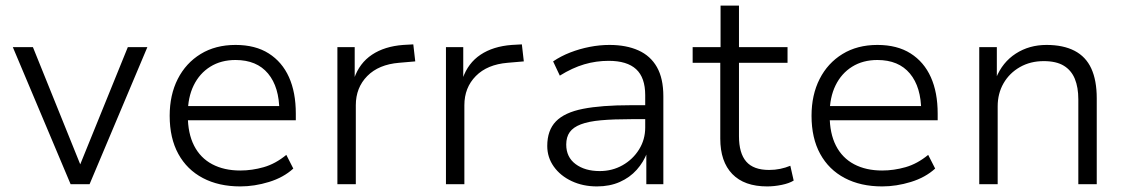

<svg xmlns="http://www.w3.org/2000/svg" viewBox="-20 -660 4039 688"><path d="M233 0 26 -491H98L272 -60H263L438 -491H508L301 0Z M841 8Q764 8 707 -22Q650 -52 619 -108.5Q588 -165 588 -245Q588 -320 617 -377Q646 -434 699 -466.5Q752 -499 824 -499Q895 -499 943 -468.5Q991 -438 1015.5 -383.5Q1040 -329 1040 -253V-229H635V-280H1001L981 -261Q981 -348 940.5 -396.5Q900 -445 824 -445Q772 -445 733.5 -421Q695 -397 674 -354Q653 -311 653 -253V-246Q653 -182 675.5 -138Q698 -94 740.5 -71.5Q783 -49 841 -49Q883 -49 925 -61Q967 -73 1006 -105L1031 -56Q996 -24 944 -8Q892 8 841 8Z M1189 0V-491H1251V-379H1249Q1268 -434 1313 -464Q1358 -494 1425 -499L1461 -501L1468 -440L1410 -435Q1337 -429 1296 -387.5Q1255 -346 1255 -283V0Z M1578 0V-491H1640V-379H1638Q1657 -434 1702 -464Q1747 -494 1814 -499L1850 -501L1857 -440L1799 -435Q1726 -429 1685 -387.5Q1644 -346 1644 -283V0Z M2119 8Q2069 8 2028.5 -11Q1988 -30 1964.5 -63Q1941 -96 1941 -137Q1941 -193 1972 -225Q2003 -257 2069 -270Q2135 -283 2240 -283H2305V-233H2242Q2178 -233 2133.5 -229Q2089 -225 2061.5 -214.5Q2034 -204 2021.5 -186.5Q2009 -169 2009 -142Q2009 -97 2042.5 -72Q2076 -47 2129 -47Q2174 -47 2211 -68Q2248 -89 2270 -124.5Q2292 -160 2292 -203V-319Q2292 -382 2259.5 -412Q2227 -442 2161 -442Q2116 -442 2073.5 -429.5Q2031 -417 1986 -389L1962 -440Q1990 -459 2023.5 -472Q2057 -485 2093 -492Q2129 -499 2164 -499Q2224 -499 2267.5 -479.5Q2311 -460 2334 -419.5Q2357 -379 2357 -315V0H2296V-113H2299Q2286 -79 2261.5 -51.5Q2237 -24 2201 -8Q2165 8 2119 8Z M2729 8Q2647 8 2604 -36.5Q2561 -81 2561 -163V-435H2462V-491H2562V-640H2628V-491H2802V-435H2628V-172Q2628 -111 2654 -81Q2680 -51 2736 -51Q2757 -51 2776 -55Q2795 -59 2812 -66L2824 -13Q2808 -3 2781 2.5Q2754 8 2729 8Z M3141 8Q3064 8 3007 -22Q2950 -52 2919 -108.5Q2888 -165 2888 -245Q2888 -320 2917 -377Q2946 -434 2999 -466.5Q3052 -499 3124 -499Q3195 -499 3243 -468.5Q3291 -438 3315.5 -383.5Q3340 -329 3340 -253V-229H2935V-280H3301L3281 -261Q3281 -348 3240.5 -396.5Q3200 -445 3124 -445Q3072 -445 3033.5 -421Q2995 -397 2974 -354Q2953 -311 2953 -253V-246Q2953 -182 2975.5 -138Q2998 -94 3040.5 -71.5Q3083 -49 3141 -49Q3183 -49 3225 -61Q3267 -73 3306 -105L3331 -56Q3296 -24 3244 -8Q3192 8 3141 8Z M3489 0V-491H3552V-380H3549Q3572 -437 3620 -468Q3668 -499 3730 -499Q3790 -499 3830.5 -478Q3871 -457 3890.5 -414.5Q3910 -372 3910 -308V0H3844V-304Q3844 -347 3831.5 -377.5Q3819 -408 3792 -424.5Q3765 -441 3720 -441Q3672 -441 3634.5 -419.5Q3597 -398 3576 -361.5Q3555 -325 3555 -279V0Z"/></svg>

Font: Nunito Sans 9pt Light
Style: Regular
Weight: 300
Version: Version 3.101;gftools[0.9.27]